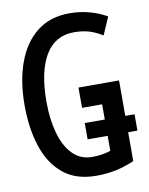

<svg xmlns="http://www.w3.org/2000/svg" viewBox="-83 -787 667 858"><g transform="rotate(-10 250.0 -358.0)"><path d="M285 10Q193 10 135.5 -37Q78 -84 50.5 -166.5Q23 -249 23 -355Q23 -465 53.5 -548.5Q84 -632 143.5 -679Q203 -726 292 -726Q338 -726 381 -714.5Q424 -703 460 -682L425 -602Q391 -623 361.5 -631Q332 -639 297 -639Q210 -639 166 -564.5Q122 -490 122 -354Q122 -275 139.5 -212Q157 -149 192.5 -112.5Q228 -76 282 -76Q327 -76 365 -89V-157H274V-231H365V-300H274V-392H458V-231H500V-157H458V-26Q414 -7 373 1.5Q332 10 285 10Z"/></g></svg>

Font: Noto Sans Mono ExtraCondensed Medium
Style: Regular
Weight: 500
Width: 2
Designer: Monotype Design Team
Foundry: Monotype Imaging Inc.
Version: Version 2.014